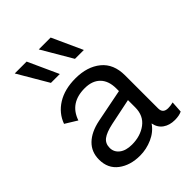

<svg xmlns="http://www.w3.org/2000/svg" viewBox="-214 -867 994 994"><g transform="rotate(-45 283.0 -370.0)"><path d="M231 -583H166L68 -750H155ZM407 -583H342L244 -750H331ZM503 -61Q522 -61 540 -66L536 -3Q516 7 484 7Q446 7 419.5 -11.5Q393 -30 386 -66Q361 -29 317 -9.5Q273 10 226 10Q155 10 108 -25.5Q61 -61 61 -126Q61 -182 98 -218Q135 -254 203 -268L385 -304V-323Q385 -379 355 -409.5Q325 -440 270 -440Q161 -440 129 -345L64 -385Q85 -443 139 -476.5Q193 -510 272 -510Q358 -510 411.5 -466.5Q465 -423 465 -339V-97Q465 -61 503 -61ZM237 -60Q299 -60 342 -92Q385 -124 385 -185V-238L240 -208Q189 -197 166 -179.5Q143 -162 143 -130Q143 -99 168 -79.5Q193 -60 237 -60Z"/></g></svg>

Font: Elaine Sans
Style: Regular
Weight: 400
Designer: Wei Huang
Foundry: Wei Huang
Version: Version 2.001;December 24, 2019;FontCreator 12.0.0.2547 64-b